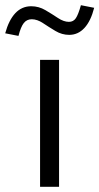

<svg xmlns="http://www.w3.org/2000/svg" viewBox="-79 -718 382 738"><path d="M75 0V-488H148V0ZM-8 -580 -59 -590Q-45 -641 -20 -667.5Q5 -694 41 -694Q70 -694 95.5 -679Q121 -664 143.5 -649Q166 -634 186 -634Q203 -634 212.5 -648Q222 -662 232 -698L283 -688Q270 -637 245.5 -610.5Q221 -584 187 -584Q159 -584 134 -599Q109 -614 86.5 -629Q64 -644 43 -644Q24 -644 12.5 -629.5Q1 -615 -8 -580Z"/></svg>

Font: Red Hat Text
Style: Regular
Weight: 400
Designer: Pentagram, MCKL
Foundry: MCKL
Version: Version 1.030